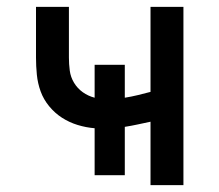

<svg xmlns="http://www.w3.org/2000/svg" viewBox="-20 -540 640 560"><path d="M419 0V-185Q400 -181 381.5 -177Q363 -173 344 -170V-29H256V-166Q231 -168 206.5 -175.5Q182 -183 161 -196.5Q140 -210 123.5 -230Q107 -250 98.5 -273.5Q90 -297 87.5 -322Q85 -347 85 -372V-520H181V-372Q181 -353 183.5 -334Q186 -315 196 -298.5Q206 -282 221.5 -271Q237 -260 256 -255V-351H344V-255Q363 -258 381.5 -262.5Q400 -267 419 -272V-520H515V0Z"/></svg>

Font: Iosevka Aile Medium
Style: Regular
Weight: 500
Designer: Belleve Invis
Foundry: Belleve Invis
Version: Version 27.3.5; ttfautohint (v1.8.4)